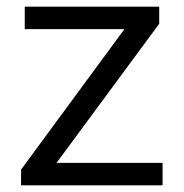

<svg xmlns="http://www.w3.org/2000/svg" viewBox="-20 -554 549 574"><path d="M466 -67V0H43V-47L352 -467H54V-534H456V-483L149 -67Z"/></svg>

Font: Martel Sans
Style: Regular
Weight: 400
Designer: Dan Reynolds and Mathieu Réguer
Foundry: Dan Reynolds and Mathieu Réguer
Version: Version 1.002; ttfautohint (v1.1) -l 5 -r 5 -G 72 -x 0 -D la